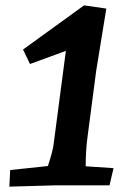

<svg xmlns="http://www.w3.org/2000/svg" viewBox="-20 -692 493 717"><path d="M18 -57 159 -72Q178 -131 180 -152L226 -502L92 -453L66 -507L294 -672L377 -660L339 -426L307 -182Q300 -131 300 -71L404 -64L389 0H192L15 5Z"/></svg>

Font: Andada Pro
Style: Bold Italic
Weight: 700
Italic angle: -7°
Designer: Carolina Giovagnoli
Foundry: Huerta Tipografica
Version: Version 3.005; ttfautohint (v1.8.4)